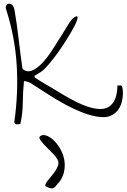

<svg xmlns="http://www.w3.org/2000/svg" viewBox="-20 -681 689 1045"><path d="M58.6 -21.5Q80.1 -176.8 70.8 -328.1Q61.5 -479.5 13.7 -628.9Q8.8 -641.6 13.7 -650.4Q18.6 -659.2 27.3 -660.6Q36.1 -662.1 44.9 -654.8Q53.7 -647.5 58.6 -628.9Q72.3 -548.8 81.5 -468.3Q90.8 -387.7 102.5 -305.7Q127 -286.1 153.8 -296.9Q180.7 -307.6 208 -335.9Q235.4 -364.3 261.2 -403.8Q287.1 -443.4 310.1 -480.5Q333 -517.6 351.1 -546.9Q369.1 -576.2 380.9 -584Q402.3 -599.6 402.3 -586.4Q402.3 -573.2 387.7 -543.9Q373 -514.6 348.6 -475.1Q324.2 -435.5 297.4 -397.9Q270.5 -360.4 245.6 -331.1Q220.7 -301.8 206.1 -292Q204.1 -290 198.7 -287.1Q193.4 -284.2 187.5 -280.3Q181.6 -276.4 175.8 -272.9Q169.9 -269.5 168 -268.6V-260.7Q168 -259.8 174.8 -255.4Q181.6 -251 190.9 -245.1Q200.2 -239.3 210 -233.4Q219.7 -227.5 225.6 -223.6Q244.1 -213.9 271 -197.3Q297.9 -180.7 328.6 -162.6Q359.4 -144.5 392.1 -127.9Q424.8 -111.3 457 -100.6Q489.3 -89.8 518.1 -87.9Q546.9 -85.9 568.8 -97.7Q590.8 -109.4 604.5 -137.7Q618.2 -166 619.1 -215.8H638.7Q643.6 -215.8 646.5 -202.1Q649.4 -188.5 648.9 -168.5Q648.4 -148.4 642.6 -125.5Q636.7 -102.5 623 -83.5Q609.4 -64.5 586.4 -52.7Q563.5 -41 529.3 -43.9Q481.4 -47.9 429.7 -68.4Q377.9 -88.9 327.1 -116.7Q276.4 -144.5 229 -175.8Q181.6 -207 142.6 -231.4Q139.6 -233.4 129.4 -235.8Q119.1 -238.3 117.2 -239.3H110.4Q104.5 -181.6 104 -121.6Q103.5 -61.5 90.8 -6.8Q89.8 -5.9 84 -4.9Q78.1 -3.9 71.8 -4.4Q65.4 -4.9 61 -8.8Q56.6 -12.7 58.6 -21.5ZM226.6 331.1Q225.6 318.4 241.2 300.3Q256.8 282.2 272.5 261.7Q288.1 241.2 295.9 219.7Q303.7 198.2 287.1 178.7Q284.2 170.9 268.1 154.8Q252 138.7 234.4 121.1Q216.8 103.5 204.1 87.4Q191.4 71.3 195.3 63.5Q208 49.8 228.5 55.7Q249 61.5 269.5 80.1Q290 98.6 307.1 127.9Q324.2 157.2 330.1 190.9Q335.9 224.6 327.1 260.3Q318.4 295.9 287.1 327.1Q276.4 344.7 260.7 344.2Q245.1 343.8 226.6 331.1Z"/></svg>

Font: Give You Glory
Style: Regular
Weight: 400
Designer: Kimberly Geswein
Foundry: Kimberly Geswein
Version: Version 1.002